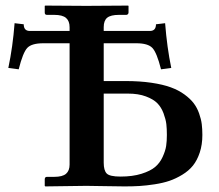

<svg xmlns="http://www.w3.org/2000/svg" viewBox="-20 -666 782 687"><path d="M134.8 -511.2Q93.3 -511.2 77.6 -494.6Q62 -478 46.9 -418L9.8 -422.9Q25.9 -499.5 32.2 -583L64.9 -579.1Q64.9 -555.2 86.9 -555.2H229V-568.8Q229 -590.8 216.3 -601.8Q203.6 -612.8 173.8 -612.8H147.9Q140.1 -612.8 140.1 -621.1V-645L142.1 -646Q252.9 -645 289.1 -645L438 -646L439.9 -645V-621.1Q439.9 -617.7 437.5 -615.2Q435.1 -612.8 432.1 -612.8H405.8Q376 -612.8 363.5 -602.5Q351.1 -592.3 351.1 -568.8V-555.2H516.1Q538.1 -555.2 538.1 -579.1L570.8 -583Q577.6 -496.1 592.8 -422.9L556.2 -418Q541 -478 525.1 -494.6Q509.3 -511.2 467.8 -511.2H351.1V-376H429.2Q480.5 -376 521.7 -369.9Q563 -363.8 591.1 -353.5Q619.1 -343.3 640.1 -327.9Q661.1 -312.5 673.1 -296.6Q685.1 -280.8 692.4 -260.3Q699.7 -239.7 701.9 -221.9Q704.1 -204.1 704.1 -183.1Q704.1 -148.4 694.8 -120.4Q685.5 -92.3 670.4 -73.5Q655.3 -54.7 632.3 -40.8Q609.4 -26.9 586.4 -19Q563.5 -11.2 533.7 -6.6Q503.9 -2 479.5 -0.5Q455.1 1 425.8 1Q406.7 1 354.7 0Q302.7 -1 289.1 -1L142.1 1L140.1 -1V-23.9Q140.1 -33.2 147.9 -33.2H173.8Q203.6 -33.2 216.3 -44.2Q229 -55.2 229 -77.1V-511.2ZM351.1 -331.1V-84Q351.1 -56.2 361.8 -45.2Q372.6 -34.2 411.1 -34.2Q454.6 -34.2 486.3 -44.2Q518.1 -54.2 534.9 -68.4Q551.8 -82.5 561.8 -104.2Q571.8 -126 574.5 -143.6Q577.1 -161.1 577.1 -183.1Q577.1 -205.1 575.2 -221.9Q573.2 -238.8 565.2 -260.5Q557.1 -282.2 543 -296.6Q528.8 -311 502 -321Q475.1 -331.1 438 -331.1Z"/></svg>

Font: Linux Libertine G
Style: Bold
Weight: 700
Designer: Philipp H. Poll
Foundry: Philipp H. Poll
Version: Version 5.0.3